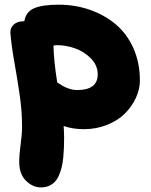

<svg xmlns="http://www.w3.org/2000/svg" viewBox="-20 -548 650 829"><path d="M157.2 261.2Q121.1 261.2 92 232.2Q63 203.1 63 150.9Q63 119.6 69.1 75.4Q75.2 31.2 75.2 -2Q75.2 -67.4 65.2 -136.5Q55.2 -205.6 42.2 -278.3Q29.3 -351.1 24.9 -405.8Q23.4 -427.2 39.1 -441.7Q54.7 -456.1 80.1 -456.1H85Q91.3 -496.6 127 -512.2Q162.6 -527.8 232.9 -527.8Q304.2 -527.8 367.4 -505.9Q430.7 -483.9 479.2 -443.4Q527.8 -402.8 555.9 -340.1Q584 -277.3 584 -200.2Q584 -163.1 567.1 -126.2Q550.3 -89.4 520.3 -58.8Q490.2 -28.3 443.4 -9.3Q396.5 9.8 341.8 9.8Q294.9 9.8 254.9 -3.9Q256.8 28.3 256.8 45.9Q256.8 70.3 256.1 88.9Q255.4 107.4 253.2 131.1Q251 154.8 246.8 172.1Q242.7 189.5 235.4 207Q228 224.6 217.8 235.8Q207.5 247.1 192.1 254.2Q176.8 261.2 157.2 261.2ZM226.1 -353Q220.7 -353 210.9 -351.1Q211.9 -287.6 227.1 -191.9Q245.1 -180.7 253.2 -175.8Q261.2 -170.9 278.8 -165Q296.4 -159.2 313 -159.2Q401.9 -159.2 401.9 -227.1Q401.9 -266.1 372.3 -295.9Q342.8 -325.7 303.5 -339.4Q264.2 -353 226.1 -353Z"/></svg>

Font: Shantell Sans Normal
Style: Regular
Weight: 800
Designer: Stephen Nixon, Anya Danilova, Shantell Martin
Foundry: Arrow Type
Version: Version 1.006;[559af2be0]